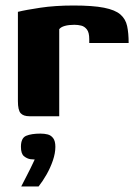

<svg xmlns="http://www.w3.org/2000/svg" viewBox="-20 -422 503 697"><path d="M195 0H87Q65 0 55 -11Q45 -22 45 -55V-379Q73 -386 126.5 -394Q180 -402 247 -402Q317 -402 357.5 -394Q398 -386 417 -369.5Q436 -353 441.5 -327.5Q447 -302 447 -266H304V-280Q304 -304 295.5 -315Q287 -326 275 -329Q263 -332 250 -332Q230 -332 215.5 -328Q201 -324 195 -316ZM57 255Q68 234 75.5 219Q83 204 90.5 189.5Q98 175 106 157Q103 157 99 156.5Q95 156 91 156Q78 154 67 145Q56 136 56 111Q56 79 75 71Q94 63 127 63Q141 63 153 66Q165 69 173 79.5Q181 90 181 111Q181 134 172 160.5Q163 187 149 211.5Q135 236 120 255Z"/></svg>

Font: Genos
Style: Bold
Weight: 700
Designer: Robert E. Leuschke
Foundry: Robert E. Leuschke
Version: Version 1.010